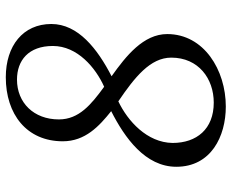

<svg xmlns="http://www.w3.org/2000/svg" viewBox="-89 -708 807 669"><g transform="rotate(-90 314.5 -373.5)"><path d="M67.9 -162.6C67.9 -42 173.3 9.8 277.8 9.8C404.8 9.8 530.3 -66.4 530.3 -194.3C530.3 -277.3 454.1 -337.9 383.3 -388.2C479 -437.5 565.4 -504.9 565.4 -598.1C565.4 -696.8 489.3 -756.8 379.9 -756.8C251 -756.8 156.7 -684.1 156.7 -558.1C156.7 -480 209.5 -431.2 261.7 -389.6C168.5 -342.3 67.9 -270.5 67.9 -162.6ZM346.7 -414.1C285.2 -459 232.9 -501.5 232.9 -571.8C232.9 -659.2 291 -717.8 371.6 -717.8C438.5 -717.8 488.8 -677.7 488.8 -592.8C488.8 -507.3 413.1 -443.8 346.7 -414.1ZM150.9 -175.8C152.3 -264.6 227.1 -332 295.9 -364.7C379.9 -307.6 448.2 -253.4 448.2 -180.2C448.2 -85.4 375 -32.2 291.5 -32.2C199.2 -32.2 150.9 -91.8 150.9 -175.8Z"/></g></svg>

Font: Merriweather
Style: Light Italic
Weight: 300
Italic angle: -7.5°
Designer: Eben Sorkin
Foundry: Eben Sorkin
Version: Version 1.001